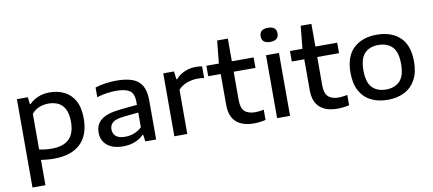

<svg xmlns="http://www.w3.org/2000/svg" viewBox="-83 -1093 3685 1635"><g transform="rotate(-10 1760.0 -276.0)"><path d="M82 220V-544H176.5L183.5 -482.5H189.5Q220.5 -515 265.5 -533.8Q310.5 -552.5 365 -552.5Q434.5 -552.5 490.8 -525.2Q547 -498 580.5 -438.8Q614 -379.5 614 -283Q614 -139.5 534.5 -64.8Q455 10 306 10Q275.5 10 246.8 7.2Q218 4.5 194 1V220ZM300.5 -77.5Q402.5 -77.5 452.2 -125.8Q502 -174 502 -274.5Q502 -343.5 481 -384.2Q460 -425 423.2 -442.8Q386.5 -460.5 338.5 -460.5Q299 -460.5 261 -446.2Q223 -432 194 -397V-89.5Q216 -84 243.8 -80.8Q271.5 -77.5 300.5 -77.5Z M906.5 9Q814.5 9 766 -32.8Q717.5 -74.5 717.5 -142.5Q717.5 -214.5 771 -254.8Q824.5 -295 945 -305.5L1080 -319V-344Q1080 -416.5 1042.2 -442Q1004.5 -467.5 925.5 -467.5Q890.5 -467.5 846 -461.5Q801.5 -455.5 759 -441.5V-525.5Q800 -539 849.2 -545.8Q898.5 -552.5 941.5 -552.5Q1025 -552.5 1080.2 -532.8Q1135.5 -513 1162.8 -465.8Q1190 -418.5 1190 -336.5V0H1096.5L1088.5 -58.5H1082.5Q1052 -26.5 1005.5 -8.8Q959 9 906.5 9ZM830 -151.5Q830 -113 855.8 -90.8Q881.5 -68.5 936.5 -68.5Q975 -68.5 1012.5 -82.5Q1050 -96.5 1080 -125V-252.5L953.5 -239.5Q886 -232.5 858 -210.8Q830 -189 830 -151.5Z M1347.5 0V-544H1440L1449 -474.5H1455.5Q1485.5 -510.5 1532 -530.2Q1578.5 -550 1629 -550Q1658 -550 1683.5 -545.5V-444.5Q1669.5 -447.5 1654 -448.2Q1638.5 -449 1623.5 -449Q1584 -449 1537.2 -433.2Q1490.5 -417.5 1459.5 -382V0Z M2034.5 10Q1935.5 10 1882 -38.5Q1828.5 -87 1828.5 -187V-453.5H1720.5V-544H1828.5L1848 -740H1940.5V-544H2129V-453.5H1940.5V-208Q1940.5 -138.5 1971.5 -110.2Q2002.5 -82 2063 -82Q2093.5 -82 2136.5 -91V-2Q2085 10 2034.5 10Z M2236 0V-544H2348V0ZM2292 -649.5Q2219 -649.5 2219 -710Q2219 -771.5 2292 -771.5Q2365 -771.5 2365 -710Q2365 -649.5 2292 -649.5Z M2757 10Q2658 10 2604.5 -38.5Q2551 -87 2551 -187V-453.5H2443V-544H2551L2570.5 -740H2663V-544H2851.5V-453.5H2663V-208Q2663 -138.5 2694 -110.2Q2725 -82 2785.5 -82Q2816 -82 2859 -91V-2Q2807.5 10 2757 10Z M3193 10Q3110.5 10 3048.8 -21Q2987 -52 2952.8 -114.5Q2918.5 -177 2918.5 -272Q2918.5 -412.5 2992.8 -482.5Q3067 -552.5 3193 -552.5Q3320.5 -552.5 3394.2 -483.2Q3468 -414 3468 -272Q3468 -178.5 3433.5 -115.8Q3399 -53 3337 -21.5Q3275 10 3193 10ZM3193 -79Q3268.5 -79 3312.2 -123.5Q3356 -168 3356 -271.5Q3356 -375.5 3312.2 -419.8Q3268.5 -464 3193 -464Q3117.5 -464 3074 -420Q3030.5 -376 3030.5 -272.5Q3030.5 -168.5 3074 -123.8Q3117.5 -79 3193 -79Z"/></g></svg>

Font: Encode Sans Expanded Expanded Medium
Style: Regular
Weight: 500
Width: 7
Designer: Multiple Designers
Foundry: Impallari Type
Version: Version 3.000; ttfautohint (v1.8.3) -l 8 -r 50 -G 200 -x 14 